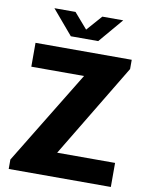

<svg xmlns="http://www.w3.org/2000/svg" viewBox="-95 -954 791 1022"><g transform="rotate(10 300.0 -442.5)"><path d="M24 0V-51L333 -557H48V-686H568V-636L263 -130H576V0ZM227 -753 115 -885H229L301 -802L374 -885H487L375 -753Z"/></g></svg>

Font: Chivo Mono Medium
Style: Bold
Weight: 700
Monospace: yes
Version: Version 1.008